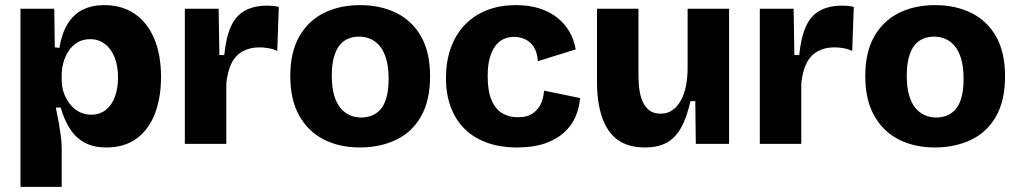

<svg xmlns="http://www.w3.org/2000/svg" viewBox="-20 -562 3977 750"><path d="M60 168V-265V-528H192L194 -377L212 -375Q221 -431 244 -468.5Q267 -506 303 -524Q339 -542 387 -542Q456 -542 505.5 -508.5Q555 -475 582 -412Q609 -349 609 -261Q609 -181 585.5 -119Q562 -57 514.5 -21.5Q467 14 395 14Q347 14 313 -3.5Q279 -21 255.5 -55.5Q232 -90 217 -142H198Q204 -114 209 -86Q214 -58 217.5 -32Q221 -6 221 19V168ZM336 -114Q369 -114 392.5 -132Q416 -150 428.5 -183Q441 -216 441 -259Q441 -305 427.5 -338.5Q414 -372 389.5 -390.5Q365 -409 333 -409Q303 -409 282 -396Q261 -383 247.5 -362Q234 -341 227.5 -317Q221 -293 221 -270V-250Q221 -229 226 -210Q231 -191 241 -173.5Q251 -156 265 -142.5Q279 -129 297 -121.5Q315 -114 336 -114Z M702 0V-249V-528H834L837 -347H856Q863 -417 882.5 -459.5Q902 -502 937.5 -521Q973 -540 1025 -540Q1035 -540 1045.5 -539Q1056 -538 1069 -535L1063 -363Q1046 -371 1027.5 -374Q1009 -377 994 -377Q956 -377 928 -361.5Q900 -346 884.5 -315Q869 -284 864 -237V0Z M1386 14Q1306 14 1245 -17Q1184 -48 1149 -110Q1114 -172 1114 -265Q1114 -358 1149 -419.5Q1184 -481 1245.5 -511.5Q1307 -542 1387 -542Q1467 -542 1529 -511Q1591 -480 1625.5 -418.5Q1660 -357 1660 -264Q1660 -169 1624.5 -107Q1589 -45 1526.5 -15.5Q1464 14 1386 14ZM1391 -103Q1414 -103 1433.5 -111Q1453 -119 1467.5 -136Q1482 -153 1490 -182.5Q1498 -212 1498 -254Q1498 -299 1489 -330.5Q1480 -362 1464 -381.5Q1448 -401 1427 -410Q1406 -419 1382 -419Q1360 -419 1340.5 -411Q1321 -403 1307 -386Q1293 -369 1284.5 -339.5Q1276 -310 1276 -267Q1276 -222 1285 -190.5Q1294 -159 1310 -140Q1326 -121 1346.5 -112Q1367 -103 1391 -103Z M2001 14Q1932 14 1880 -5.5Q1828 -25 1793 -60.5Q1758 -96 1740 -146Q1722 -196 1722 -257Q1722 -320 1740 -372Q1758 -424 1793 -462Q1828 -500 1879 -521Q1930 -542 1996 -542Q2046 -542 2086 -529.5Q2126 -517 2155.5 -494Q2185 -471 2203.5 -439.5Q2222 -408 2229 -369L2081 -323Q2079 -356 2066 -377Q2053 -398 2032.5 -408Q2012 -418 1988 -418Q1967 -418 1948.5 -410Q1930 -402 1916 -384Q1902 -366 1893.5 -337Q1885 -308 1885 -264Q1885 -206 1900 -171Q1915 -136 1941.5 -120Q1968 -104 2003 -104Q2041 -104 2063 -120.5Q2085 -137 2094.5 -160.5Q2104 -184 2105 -208L2246 -179Q2243 -141 2228 -106Q2213 -71 2183 -44Q2153 -17 2108 -1.5Q2063 14 2001 14Z M2499 14Q2460 14 2430 3.5Q2400 -7 2378 -28Q2356 -49 2341.5 -80Q2327 -111 2319.5 -151.5Q2312 -192 2312 -242V-528H2474V-277Q2474 -258 2475.5 -231.5Q2477 -205 2485 -179Q2493 -153 2511 -135.5Q2529 -118 2561 -118Q2587 -118 2606.5 -131.5Q2626 -145 2639.5 -169.5Q2653 -194 2659.5 -226.5Q2666 -259 2666 -297V-528H2828V-216V0H2698L2696 -167H2677Q2663 -103 2640.5 -63Q2618 -23 2584 -4.5Q2550 14 2499 14Z M2948 0V-249V-528H3080L3083 -347H3102Q3109 -417 3128.5 -459.5Q3148 -502 3183.5 -521Q3219 -540 3271 -540Q3281 -540 3291.5 -539Q3302 -538 3315 -535L3309 -363Q3292 -371 3273.5 -374Q3255 -377 3240 -377Q3202 -377 3174 -361.5Q3146 -346 3130.5 -315Q3115 -284 3110 -237V0Z M3632 14Q3552 14 3491 -17Q3430 -48 3395 -110Q3360 -172 3360 -265Q3360 -358 3395 -419.5Q3430 -481 3491.5 -511.5Q3553 -542 3633 -542Q3713 -542 3775 -511Q3837 -480 3871.5 -418.5Q3906 -357 3906 -264Q3906 -169 3870.5 -107Q3835 -45 3772.5 -15.5Q3710 14 3632 14ZM3637 -103Q3660 -103 3679.5 -111Q3699 -119 3713.5 -136Q3728 -153 3736 -182.5Q3744 -212 3744 -254Q3744 -299 3735 -330.5Q3726 -362 3710 -381.5Q3694 -401 3673 -410Q3652 -419 3628 -419Q3606 -419 3586.5 -411Q3567 -403 3553 -386Q3539 -369 3530.5 -339.5Q3522 -310 3522 -267Q3522 -222 3531 -190.5Q3540 -159 3556 -140Q3572 -121 3592.5 -112Q3613 -103 3637 -103Z"/></svg>

Font: Bricolage Grotesque 48pt Condensed ExtraBold ExtraBold
Style: Regular
Weight: 800
Version: Version 1.000;gftools[0.9.30]